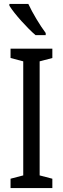

<svg xmlns="http://www.w3.org/2000/svg" viewBox="-20 -963 323 983"><path d="M125 -943H28V-934C54 -891 122 -817 162 -783H214V-794C186 -831 146 -897 125 -943ZM248 0V-48L183 -65V-649L248 -666V-714H34V-666L99 -649V-65L34 -48V0Z"/></svg>

Font: Noto Sans Devanagari ExtraCondensed
Style: Regular
Weight: 400
Width: 2
Designer: Jelle Bosma - Monotype Design Team
Foundry: Monotype Imaging Inc.
Version: Version 2.004